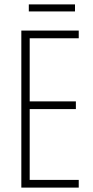

<svg xmlns="http://www.w3.org/2000/svg" viewBox="-20 -853 425 873"><path d="M338 0H77V-714H338V-679H115V-392H325V-357H115V-35H338ZM321 -833V-801H111V-833Z"/></svg>

Font: Noto Sans Arabic UI XCn XLt
Style: Regular
Weight: 200
Width: 2
Designer: Monotype Design Team, Nadine Chahine and Nizar Qandah
Foundry: Monotype Imaging Inc.
Version: Version 2.010; ttfautohint (v1.8.4.7-5d5b)